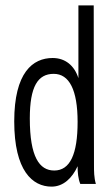

<svg xmlns="http://www.w3.org/2000/svg" viewBox="-20 -685 415 715"><path d="M172 10C216 10 249 -22 269 -66C269 -42 271 -20 279 0H337C330 -24 330 -47 330 -71L329 -665H272V-394C257 -441 223 -469 176 -469C102 -469 33 -415 33 -233C33 -49 101 10 172 10ZM182 -50C127 -50 91 -100 91 -244C91 -363 121 -410 180 -410C238 -410 269 -350 269 -231C269 -111 241 -50 182 -50Z"/></svg>

Font: Inconsolata Condensed Thin
Style: Regular
Weight: 100
Width: 3
Monospace: yes
Designer: Raph Levien, Cyreal, Brenton Simpson
Foundry: Raph Levien, Cyreal, Google
Version: Version 3.100